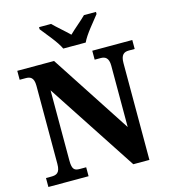

<svg xmlns="http://www.w3.org/2000/svg" viewBox="-132 -1036 1007 1140"><g transform="rotate(-15 371.0 -465.5)"><path d="M321 -771H459C479 -816 536 -880 565 -918V-931H491C468 -907 417 -866 389 -838C361 -866 312 -907 289 -931H215V-918C244 -880 301 -816 321 -771ZM23 0H270V-55H232C200 -55 184 -62 184 -119V-551L545 0H644V-595C644 -646 664 -659 694 -659H730V-714H484V-659H521C548 -659 570 -648 570 -599V-222L249 -714H23V-659H60C86 -659 110 -652 110 -599V-119C110 -62 87 -55 54 -55H23Z"/></g></svg>

Font: Noto Serif Armenian SemiCondensed
Style: Bold
Weight: 700
Width: 4
Designer: Monotype Design Team
Foundry: Monotype Imaging Inc.
Version: Version 2.008